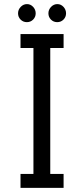

<svg xmlns="http://www.w3.org/2000/svg" viewBox="-20 -916 410 936"><path d="M225 -68H290V0H80V-68H143V-682H80V-750H290V-682H225ZM111.5 -896Q129 -896 141.5 -882.5Q154 -869 154 -851Q154 -833 141.5 -820.5Q129 -808 111 -808Q93 -808 80.5 -820.5Q68 -833 68 -851Q68 -869 81 -882.5Q94 -896 111.5 -896ZM259.5 -896Q277 -896 289.5 -882.5Q302 -869 302 -851Q302 -833 289.5 -820.5Q277 -808 259 -808Q241 -808 228.5 -820.5Q216 -833 216 -851Q216 -869 229 -882.5Q242 -896 259.5 -896Z"/></svg>

Font: Kelly Slab
Style: Regular
Weight: 400
Designer: Denis Masharov
Foundry: Denis Masharov
Version: Version 1.001